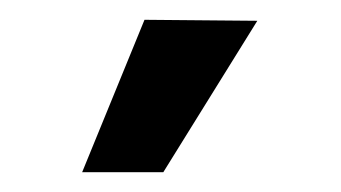

<svg xmlns="http://www.w3.org/2000/svg" viewBox="-20 -726 345 194"><path d="M63 -552H145L240 -705L126 -706Z"/></svg>

Font: Gemunu Libre ExtraLight
Style: Bold
Weight: 700
Version: Version 1.100